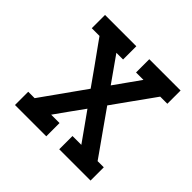

<svg xmlns="http://www.w3.org/2000/svg" viewBox="-179 -928 1116 1116"><g transform="rotate(45 379.0 -370.0)"><path d="M446.8 0V-108.9H519.5Q488.8 -152.8 457.8 -196Q426.8 -239.3 396 -282.7Q364.3 -239.3 333.5 -196Q302.7 -152.8 271.5 -108.9H340.3V0H83V-108.9H135.7L327.1 -377.9Q289.1 -432.1 251 -485.4Q212.9 -538.6 174.3 -592.3Q167.5 -602.1 160.4 -611.8Q153.3 -621.6 146.5 -631.3H83V-740.2H340.3V-631.3H285.2L396 -474.1Q423.8 -513.7 451.9 -552.7Q480 -591.8 507.8 -631.3H446.8V-740.2H704.1V-631.3H645.5Q638.7 -621.6 631.6 -611.8Q624.5 -602.1 617.7 -592.3Q579.1 -538.6 540.8 -485.1Q502.4 -431.6 463.9 -377.4Q504.4 -319.8 544.2 -263.4Q584 -207 624.5 -149.9Q631.8 -139.6 638.9 -129.4Q646 -119.1 653.3 -108.9H704.1V0Z"/></g></svg>

Font: Twentytwelve Slab
Style: TwentytwelveSlab
Weight: 700
Designer: Domenico Catapano
Version: Version 1.00 2012